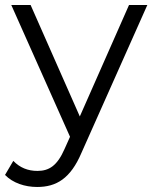

<svg xmlns="http://www.w3.org/2000/svg" viewBox="-37 -546 616 765"><path d="M85 -526H8L242 -1L220 48C191 114 159 135 112 135C74 135 42 122 16 95L-17 151C14 183 62 199 111 199C187 199 244 166 288 62L550 -526H477L281 -82Z"/></svg>

Font: Montserrat-Alt1
Style: Regular
Weight: 400
Designer: Differentunic
Foundry: Differentunic
Version: Version 7.222